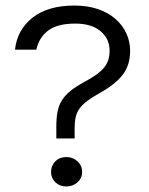

<svg xmlns="http://www.w3.org/2000/svg" viewBox="-20 -663 538 692"><path d="M248 -643Q296 -643 333.5 -630Q371 -617 396.5 -594.5Q422 -572 435.5 -542.5Q449 -513 449 -480Q449 -429 423 -394.5Q397 -360 340 -328Q313 -313 295.5 -300Q278 -287 267.5 -273Q257 -259 253 -241.5Q249 -224 249 -201V-164H183V-206Q183 -238 187.5 -261Q192 -284 203.5 -302Q215 -320 233.5 -335Q252 -350 281 -366Q307 -380 325 -392.5Q343 -405 354 -418Q365 -431 370 -446Q375 -461 375 -481Q375 -523 342.5 -550.5Q310 -578 251 -578Q188 -578 154.5 -553.5Q121 -529 111 -484H34Q42 -556 97.5 -599.5Q153 -643 248 -643ZM219 -97Q243 -97 259.5 -81.5Q276 -66 276 -43Q276 -21 259.5 -6Q243 9 219 9Q195 9 179.5 -6Q164 -21 164 -43Q164 -66 179.5 -81.5Q195 -97 219 -97Z"/></svg>

Font: Karla Tamil Upright
Style: Regular
Weight: 400
Designer: Jonathan Pinhorn
Foundry: Jonathan Pinhorn
Version: Version 1.001